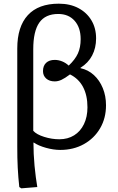

<svg xmlns="http://www.w3.org/2000/svg" viewBox="-20 -802 644 1045"><path d="M96 223 85 216Q82 190 80 164Q78 138 76.5 111Q75 84 74.5 55.5Q74 27 74 -5V-538Q74 -657 131.5 -719.5Q189 -782 300 -782Q361 -782 406.5 -758Q452 -734 477.5 -691.5Q503 -649 503 -593Q503 -541 481.5 -500Q460 -459 418 -433V-431Q460 -422 491 -393.5Q522 -365 539.5 -322.5Q557 -280 557 -229Q557 -159 525 -104Q493 -49 436.5 -17.5Q380 14 308 14Q271 14 230 2.5Q189 -9 164 -26H162Q162 4 163.5 36Q165 68 168 100.5Q171 133 175 162.5Q179 192 183 216ZM303 -44Q349 -44 383.5 -65.5Q418 -87 437 -126.5Q456 -166 456 -218Q456 -283 432 -328.5Q408 -374 361 -397Q333 -376 314.5 -367.5Q296 -359 278 -359Q249 -359 231.5 -374.5Q214 -390 214 -415Q214 -444 231 -460Q248 -476 278 -476Q298 -476 318 -468Q338 -460 354 -445Q389 -478 404 -511Q419 -544 419 -589Q419 -652 386 -689Q353 -726 297 -726Q227 -726 194 -679Q161 -632 161 -534V-90Q179 -70 220.5 -57Q262 -44 303 -44Z"/></svg>

Font: Literata 18pt
Style: Regular
Weight: 400
Designer: Latin by Veronika Burian and Jose Scaglione. Greek by Irene Vlachou. Cyrillic by Vera Evstafieva.
Foundry: TypeTogether
Version: Version 3.103;gftools[0.9.29]